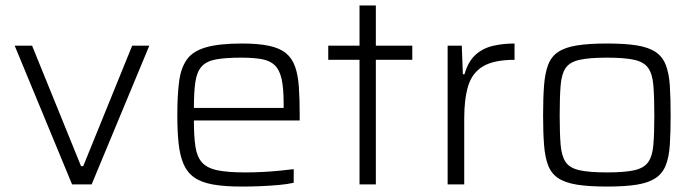

<svg xmlns="http://www.w3.org/2000/svg" viewBox="-20 -678 2561 706"><path d="M245 0 34 -510H98L278 -67H286L466 -510H529L317 0Z M870 8Q806 8 763.5 0.5Q721 -7 695 -25Q669 -43 655.5 -73.5Q642 -104 637 -148.5Q632 -193 632 -254Q632 -327 638.5 -377.5Q645 -428 667 -459Q689 -490 737.5 -504Q786 -518 870 -518Q930 -518 969.5 -509.5Q1009 -501 1031.5 -482.5Q1054 -464 1065 -433Q1076 -402 1079 -358Q1082 -314 1082 -255V-235H693Q693 -177 698.5 -139.5Q704 -102 722.5 -81Q741 -60 779 -52Q817 -44 882 -44Q910 -44 942 -45.5Q974 -47 1005 -50Q1036 -53 1060 -56V-6Q1039 -1 1007 2Q975 5 939.5 6.5Q904 8 870 8ZM1023 -262V-297Q1023 -354 1015.5 -387.5Q1008 -421 990.5 -438Q973 -455 942.5 -460.5Q912 -466 867 -466Q809 -466 774 -459.5Q739 -453 721.5 -433.5Q704 -414 698.5 -377.5Q693 -341 693 -281H1043Z M1302 0V-458H1187V-510H1302V-658H1362V-510H1496V-458H1362V0Z M1626 0V-510H1678L1682 -405H1688Q1701 -451 1727.5 -475.5Q1754 -500 1791 -509Q1828 -518 1872 -518V-458Q1796 -458 1756 -434Q1716 -410 1701.5 -362Q1687 -314 1687 -243V0Z M2212 8Q2145 8 2101.5 1Q2058 -6 2032.5 -23Q2007 -40 1995.5 -70Q1984 -100 1980.5 -145.5Q1977 -191 1977 -254Q1977 -318 1980.5 -363.5Q1984 -409 1995.5 -439.5Q2007 -470 2032.5 -487Q2058 -504 2101.5 -511Q2145 -518 2212 -518Q2279 -518 2322 -511Q2365 -504 2390.5 -487Q2416 -470 2428 -439.5Q2440 -409 2443 -363.5Q2446 -318 2446 -254Q2446 -191 2443 -145.5Q2440 -100 2428 -70Q2416 -40 2390.5 -23Q2365 -6 2322 1Q2279 8 2212 8ZM2212 -44Q2277 -44 2312.5 -52Q2348 -60 2363.5 -82Q2379 -104 2382.5 -145.5Q2386 -187 2386 -254Q2386 -322 2382.5 -364Q2379 -406 2363.5 -428Q2348 -450 2312.5 -458Q2277 -466 2212 -466Q2147 -466 2111 -458Q2075 -450 2060 -428Q2045 -406 2041.5 -364Q2038 -322 2038 -254Q2038 -187 2041.5 -145.5Q2045 -104 2060 -82Q2075 -60 2111 -52Q2147 -44 2212 -44Z"/></svg>

Font: Saira SemiExpanded Light
Style: Regular
Weight: 300
Width: 6
Designer: Hector Gatti with collaboration of the Omnibus-Type team
Foundry: Omnibus-Type
Version: Version 1.101